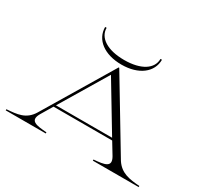

<svg xmlns="http://www.w3.org/2000/svg" viewBox="-179 -1198 1568 1466"><g transform="rotate(30 605.0 -465.5)"><path d="M19 -10V0H372V-10C281 -17 212 -24 262 -108L321 -207H838L900 -105C946 -26 877 -17 787 -10V0H1191V-10C1101 -17 1026 -26 974 -105L607 -715H602L238 -108C186 -22 110 -17 19 -10ZM332 -225 579 -637 827 -225ZM371 -931H358C358 -821 456 -744 609 -744C761 -744 859 -821 859 -931H846C846 -844 758 -785 609 -785C460 -785 371 -844 371 -931Z"/></g></svg>

Font: Sprat Extended Light
Style: Regular
Weight: 300
Width: 9
Designer: Ethan Nakache
Foundry: Collletttivo
Version: Version 2.000;Glyphs 3.2 (3217)